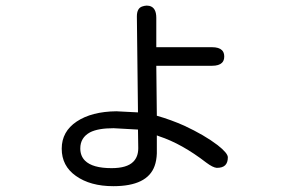

<svg xmlns="http://www.w3.org/2000/svg" viewBox="-20 -591 1040 676"><path d="M378.9 64.5Q499 64.5 524.4 -6.8Q531.2 -25.4 532.2 -50.8V-114.3L540 -111.3Q620.1 -85 706.1 -18.6Q729.5 -1 743.2 0Q763.7 0 772.9 -9.3Q782.2 -18.6 782.2 -37.1Q782.2 -51.8 746.1 -80.1Q700.2 -115.2 628.9 -148.4Q583 -168.9 532.2 -183.6L530.3 -359.4H726.6Q751 -359.4 761.7 -370.1Q769.5 -377.9 769.5 -392.1Q769.5 -406.2 761.7 -414.1Q751 -424.8 726.6 -424.8H530.3V-528.3Q530.3 -564.5 505.9 -570.3Q501 -571.3 496.6 -571.3Q492.2 -571.3 488.3 -570.3Q484.4 -569.3 481.4 -568.4Q461.9 -562.5 461.9 -533.2L465.8 -195.3L389.6 -199.2Q302.7 -198.2 250 -163.1Q197.3 -127.9 197.3 -67.4Q197.3 -6.8 247.1 28.3Q297.9 64.5 378.9 64.5ZM279.3 -25.4Q262.7 -42 262.7 -68.4Q262.7 -106.4 296.9 -125Q325.2 -139.6 379.9 -139.6Q379.9 -139.6 465.8 -134.8L466.8 -69.3Q466.8 -39.1 449.2 -21.5Q426.8 1 373 1Q305.7 1 279.3 -25.4Z"/></svg>

Font: FakePearl
Style: Light
Weight: 350
Version: Version 1.2